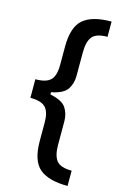

<svg xmlns="http://www.w3.org/2000/svg" viewBox="-135 -813 649 1022"><g transform="rotate(15 189.0 -302.0)"><path d="M347.3 151.3Q241.8 151.3 192.1 109.2Q142.4 67.1 142.4 -41.9V-144.2Q142.4 -201.3 118.8 -226Q95.2 -250.7 34.8 -250.7V-353Q95.2 -353 118.8 -377.7Q142.4 -402.3 142.4 -459.5V-561.4Q142.4 -670.5 192.1 -712.5Q241.8 -754.6 347.3 -754.6V-670.5Q285.2 -670.5 263.5 -642.8Q241.8 -615.1 241.8 -556.1V-426.8Q241.8 -384.6 220.7 -352.8Q199.6 -321 133.2 -307.9V-295.5Q199.6 -282.3 220.7 -250.5Q241.8 -218.8 241.8 -176.5V-47.2Q241.8 11.7 263.5 39.4Q285.2 67.1 347.3 67.1Z"/></g></svg>

Font: Linik Sans Medium
Style: Regular
Weight: 500
Designer: Rasmus Andersson (font), Cristiano Sobral (main changes)
Foundry: rsms
Version: Version 3.018;June 1, 2022;FontCreator 14.0.0.2814 64-bit; t